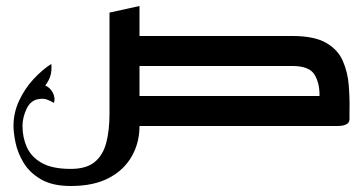

<svg xmlns="http://www.w3.org/2000/svg" viewBox="-20 -420 1210 640"><path d="M216 200Q155 200 117 178Q79 156 59 123Q39 90 32 56.5Q25 23 25 0Q25 -44 43.5 -84Q62 -124 91 -155.5Q120 -187 151 -207Q153 -188 149 -171Q145 -154 131 -135Q147 -128 156 -111Q165 -94 160 -77Q146 -85 135.5 -88.5Q125 -92 111 -90Q83 -87 69 -58Q55 -29 55 0Q55 38 69.5 70.5Q84 103 119 123Q154 143 216 143Q267 143 295 120.5Q323 98 334 56.5Q345 15 345 -40V-378L445 -400V-300H955Q1027 -300 1066.5 -277.5Q1106 -255 1122.5 -217.5Q1139 -180 1142.5 -136Q1146 -92 1145 -49Q1145 -42 1145 -35.5Q1145 -29 1145 -23Q1145 -11 1135 -6Q1125 -1 1115 -0.5Q1105 0 1105 0H445Q445 56 419 101.5Q393 147 342.5 173.5Q292 200 216 200ZM445 -100H1045Q1046 -142 1028.5 -171Q1011 -200 955 -200H445Z"/></svg>

Font: Reem Kufi Ink
Style: Regular
Weight: 400
Designer: Khaled Hosny
Version: Version 1.7